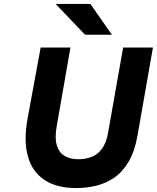

<svg xmlns="http://www.w3.org/2000/svg" viewBox="-20 -941 795 973"><path d="M366.5 12Q266 12 204.2 -29.8Q142.5 -71.5 121 -150Q99.5 -228.5 119.5 -338.5L186 -700H337L267 -299Q257 -241.5 267.8 -205Q278.5 -168.5 306.8 -151.2Q335 -134 378 -134Q413 -134 443.5 -145.5Q474 -157 496.2 -186.5Q518.5 -216 528 -270L604 -700H755L677 -255Q663 -175 632.5 -122.8Q602 -70.5 559.8 -41.2Q517.5 -12 468 0Q418.5 12 366.5 12ZM411 -765 262 -921H438L547 -765Z"/></svg>

Font: Overpass Black
Style: Italic
Weight: 900
Italic angle: -10°
Designer: Delve Withrington, Dave Bailey, Thomas Jockin
Foundry: Delve Fonts LLC
Version: Version 4.000